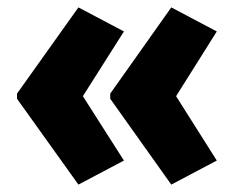

<svg xmlns="http://www.w3.org/2000/svg" viewBox="-20 -591 636 519"><path d="M26 -338 192 -571 315 -506 204 -331 315 -157 192 -92 26 -324ZM278 -338 443 -571 566 -506 456 -331 566 -157 443 -92 278 -324Z"/></svg>

Font: Noto Sans Tamil UI Condensed Black
Style: Regular
Weight: 900
Width: 3
Designer: Jelle Bosma - Monotype Design Team
Foundry: Monotype Imaging Inc.
Version: Version 2.004; ttfautohint (v1.8.4.7-5d5b)